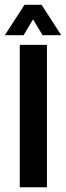

<svg xmlns="http://www.w3.org/2000/svg" viewBox="-32 -789 278 809"><path d="M51.3 0V-600H165.8V0ZM-11.6 -640.8 71.3 -768.8H143.1L226 -640.8H147.2L107.3 -707.5L67.4 -640.8Z"/></svg>

Font: Big Shoulders Stencil Text Thin
Style: Regular
Weight: 100
Designer: Patric King
Foundry: XO Type Co
Version: Version 2.001